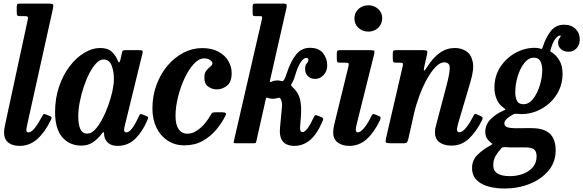

<svg xmlns="http://www.w3.org/2000/svg" viewBox="-20 -800 3257 1072"><path d="M275 -749 132 -104.5Q131 -99.5 129 -89Q127 -78.5 127 -75Q127 -61 139 -61Q155.5 -61 175 -86.2Q194.5 -111.5 215 -150Q220 -159.5 223 -162.2Q226 -165 236 -161L257.5 -152.5Q266.5 -148.5 267.8 -144.5Q269 -140.5 264.5 -131Q232 -63.5 189 -24.5Q146 14.5 90 14.5Q49.5 14.5 26 -4.2Q2.5 -23 2.5 -61.5Q2.5 -69.5 4.5 -82.2Q6.5 -95 8.5 -104L134.5 -688Q137.5 -702 134.8 -706Q132 -710 116.5 -710H92.5Q80.5 -710 77 -713.2Q73.5 -716.5 73.5 -728.5V-761.5Q73.5 -773.5 77.2 -776.8Q81 -780 92 -780H248Q273 -780 276.2 -774.5Q279.5 -769 275 -749Z M803.5 -131Q777.5 -67.5 736.5 -26.5Q695.5 14.5 636 14.5Q602.5 14.5 584.2 -1.8Q566 -18 562.5 -39Q561.5 -46 561.2 -49.8Q561 -53.5 561 -57Q559.5 -68.5 549 -54.5Q528 -25.5 499.8 -6.2Q471.5 13 435 13Q368.5 13 328 -33.5Q287.5 -80 287.5 -174.5Q287.5 -251 309.8 -316.2Q332 -381.5 369 -430Q406 -478.5 450.5 -505.2Q495 -532 539 -532Q582.5 -532 604.2 -510.8Q626 -489.5 635.5 -466Q641 -452.5 644.8 -451.8Q648.5 -451 652.5 -467.5L661 -506Q662.5 -513.5 665.8 -516.8Q669 -520 679 -520H757.5Q773 -520 775.5 -516.2Q778 -512.5 775 -500L676 -95Q673 -84 673 -75Q673 -61 686 -61Q701.5 -61 719.5 -86Q737.5 -111 756 -152Q760 -160.5 762.5 -162.5Q765 -164.5 774.5 -161L797 -152.5Q805.5 -149 806.8 -145.2Q808 -141.5 803.5 -131ZM616 -359.5Q616 -402 603 -435Q590 -468 557 -468Q537.5 -468 517.5 -447Q497.5 -426 479.5 -391.5Q461.5 -357 447.5 -315Q433.5 -273 425.2 -230Q417 -187 417 -150.5Q417 -105 428.5 -79.5Q440 -54 467.5 -54Q488.5 -53.5 509.8 -75.5Q531 -97.5 550 -133Q569 -168.5 584 -210Q599 -251.5 607.5 -291Q616 -330.5 616 -359.5Z M1273.5 -392Q1273.5 -343 1248 -322Q1222.5 -301 1190.5 -301Q1163.5 -301 1142 -316.8Q1120.5 -332.5 1121 -366.5Q1121 -392.5 1132.2 -406.2Q1143.5 -420 1154.5 -428.2Q1165.5 -436.5 1166 -447Q1166 -455.5 1153.2 -464.8Q1140.5 -474 1120 -474Q1090.5 -474 1062 -443Q1033.5 -412 1010.5 -363Q987.5 -314 973.8 -258Q960 -202 960 -152Q960 -104.5 977.2 -79Q994.5 -53.5 1026.5 -53.5Q1053 -53.5 1078 -69.8Q1103 -86 1123.5 -110.5Q1144 -135 1157.5 -159.5Q1161 -167 1165.5 -170Q1170 -173 1182.5 -173H1219.5Q1234.5 -173 1239.2 -169.5Q1244 -166 1239 -155Q1220 -115 1188.2 -76.8Q1156.5 -38.5 1112 -13.5Q1067.5 11.5 1009.5 11.5Q956.5 11.5 916.2 -14.8Q876 -41 853.5 -87.2Q831 -133.5 831 -194Q831 -265.5 854 -327Q877 -388.5 916 -434.2Q955 -480 1004.8 -505.8Q1054.5 -531.5 1107.5 -531.5Q1163.5 -531.5 1200.2 -511.2Q1237 -491 1255.2 -459.2Q1273.5 -427.5 1273.5 -392Z M1781 -123Q1748.5 -48.5 1709.8 -17Q1671 14.5 1624.5 14.5Q1533 14.5 1543.5 -88.5L1549 -146Q1552 -179 1554.2 -202.5Q1556.5 -226 1548.5 -244.5Q1544.5 -253.5 1540.2 -254Q1536 -254.5 1527.5 -252Q1515 -248.5 1503 -248.5Q1489 -248.5 1477 -253Q1470.5 -255.5 1468 -254.8Q1465.5 -254 1464 -246.5L1412 -15Q1410 -5.5 1408.2 -2.8Q1406.5 0 1394.5 0H1302Q1284.5 0 1284.8 -4.2Q1285 -8.5 1288 -22L1442 -691Q1444.5 -703 1443.2 -706.5Q1442 -710 1430 -710H1404.5Q1395 -710 1392.8 -713.8Q1390.5 -717.5 1390.5 -728V-761Q1390.5 -772.5 1393.2 -776.2Q1396 -780 1407.5 -780H1564Q1577 -780 1579.8 -775Q1582.5 -770 1580 -758L1490 -362Q1486.5 -348 1486.8 -344Q1487 -340 1495.5 -344Q1505 -348 1513 -349.5Q1521 -351 1527.5 -351Q1537 -351 1546.5 -348.5Q1554.5 -346.5 1558.2 -346.8Q1562 -347 1568 -358Q1572 -365 1575.2 -373.8Q1578.5 -382.5 1582 -393.5Q1603.5 -459 1633.8 -496Q1664 -533 1710 -533Q1759.5 -533 1783.2 -503.8Q1807 -474.5 1807 -435Q1807 -403 1787 -381.2Q1767 -359.5 1739.5 -359.5Q1714.5 -359.5 1699 -374.8Q1683.5 -390 1683.5 -413Q1683.5 -437 1692.5 -446Q1701.5 -455 1702 -465.5Q1702 -476.5 1690 -476.5Q1675 -476.5 1658.5 -452.2Q1642 -428 1625.5 -371.5Q1622.5 -360.5 1618.2 -351.2Q1614 -342 1609 -334Q1604 -325.5 1605.8 -322.2Q1607.5 -319 1615.5 -311.5Q1645.5 -284 1655 -246.2Q1664.5 -208.5 1660 -149L1655.5 -90Q1655 -73 1658.5 -67.8Q1662 -62.5 1669.5 -62.5Q1693.5 -62.5 1731 -143.5Q1736 -154 1739.8 -156.2Q1743.5 -158.5 1752.5 -155L1774.5 -146Q1783 -142 1784.5 -138.2Q1786 -134.5 1781 -123Z M1959 -697Q1959 -729.5 1981.8 -750Q2004.5 -770.5 2036.5 -770.5Q2068.5 -770.5 2091.5 -750Q2114.5 -729.5 2114 -697Q2113 -664.5 2090.8 -644Q2068.5 -623.5 2036.5 -623.5Q2004.5 -623.5 1981.8 -644Q1959 -664.5 1959 -697ZM2068 -493.5 1971.5 -106.5Q1970 -101 1968.2 -90.8Q1966.5 -80.5 1966.5 -76.5Q1966.5 -61 1978.5 -61Q1993 -61 2013.5 -86.2Q2034 -111.5 2052.5 -149.5Q2057 -159 2060.8 -162Q2064.5 -165 2074.5 -161L2096 -152Q2105 -148 2105.2 -142.8Q2105.5 -137.5 2101 -127.5Q2069 -61 2027.5 -23.2Q1986 14.5 1929.5 14.5Q1890.5 14.5 1865.2 -4.8Q1840 -24 1840 -62.5Q1840 -70.5 1842 -83Q1844 -95.5 1846 -104L1925.5 -429.5Q1928.5 -442.5 1925.8 -446.2Q1923 -450 1909.5 -450H1882Q1868 -450 1864.2 -453.5Q1860.5 -457 1860.5 -471V-502.5Q1860.5 -514 1865 -517Q1869.5 -520 1880.5 -520H2045.5Q2066.5 -520 2069.5 -515.8Q2072.5 -511.5 2068 -493.5Z M2193.5 -520H2342Q2360.5 -520 2364 -516.2Q2367.5 -512.5 2364.5 -497.5L2349.5 -430.5Q2344.5 -406.5 2348 -405.8Q2351.5 -405 2366 -428Q2398.5 -479 2436.2 -505.5Q2474 -532 2520 -532Q2555.5 -532 2583.2 -514Q2611 -496 2619.5 -454.2Q2628 -412.5 2606 -341L2537.5 -109Q2535.5 -102.5 2533.5 -91.8Q2531.5 -81 2531.5 -77.5Q2531.5 -61.5 2544.5 -61.5Q2561 -61.5 2581.2 -85.8Q2601.5 -110 2621 -148.5Q2626 -158.5 2629.8 -162.2Q2633.5 -166 2642 -162L2664.5 -151.5Q2673 -147 2674.5 -143Q2676 -139 2670.5 -127.5Q2639 -64 2597.8 -25.5Q2556.5 13 2501.5 13Q2458.5 13 2433.5 -5.8Q2408.5 -24.5 2408.5 -61.5Q2408.5 -80 2415 -102L2473.5 -324Q2489.5 -383 2491 -417.5Q2492.5 -452 2460 -452Q2437 -452 2412.2 -426.5Q2387.5 -401 2364.2 -359.2Q2341 -317.5 2322.2 -267.2Q2303.5 -217 2292 -167.5L2260 -25.5Q2257 -12 2252.8 -6Q2248.5 0 2231.5 0H2162Q2139 0 2135 -4.5Q2131 -9 2135 -27L2228.5 -430.5Q2231.5 -444 2228.2 -447Q2225 -450 2212.5 -450H2191Q2178.5 -450 2175.8 -454.8Q2173 -459.5 2173 -473V-498.5Q2173 -512.5 2176.5 -516.2Q2180 -520 2193.5 -520Z M2615.5 138.5Q2615.5 94.5 2646.2 64.2Q2677 34 2714.5 14Q2732 4 2729.5 3.2Q2727 2.5 2716 -8Q2689.5 -28.5 2689.5 -63.5Q2689.5 -103.5 2718 -133Q2746.5 -162.5 2786 -180Q2802.5 -187 2802 -189Q2801.5 -191 2789.5 -200Q2765.5 -216.5 2753 -246.5Q2740.5 -276.5 2740.5 -310.5Q2740.5 -376 2773.5 -426.2Q2806.5 -476.5 2858.2 -504.8Q2910 -533 2966 -533Q2985 -533 2996.5 -528Q3003 -526.5 3005 -527.5Q3007 -528.5 3009.5 -535.5Q3027.5 -591.5 3055.5 -626.8Q3083.5 -662 3129.5 -662Q3169.5 -662 3193.2 -638.8Q3217 -615.5 3217 -579.5Q3217 -550.5 3199.5 -530.8Q3182 -511 3153.5 -511Q3129.5 -511 3112.8 -525Q3096 -539 3096 -561.5Q3096 -574.5 3101.8 -583.5Q3107.5 -592.5 3110.5 -597Q3113.5 -601.5 3106 -601.5Q3095 -601.5 3080.2 -582.5Q3065.5 -563.5 3054.5 -523.5Q3052.5 -517 3052.8 -514.8Q3053 -512.5 3058 -509.5Q3085 -494 3103 -463Q3121 -432 3121 -388.5Q3121 -337.5 3101.2 -296Q3081.5 -254.5 3048.5 -224.8Q3015.5 -195 2975 -179Q2934.5 -163 2893 -163Q2879 -163 2867.5 -164.5Q2859 -165.5 2853.8 -164.8Q2848.5 -164 2840 -158Q2823.5 -149.5 2809.8 -137Q2796 -124.5 2796 -111.5Q2796 -94.5 2814 -89.2Q2832 -84 2859.5 -84Q2867.5 -84 2885.2 -84.2Q2903 -84.5 2921 -84.5Q2939 -84.5 2948 -84.5Q3017 -84.5 3049.8 -53.8Q3082.5 -23 3082.5 39.5Q3082.5 105 3042.5 152.8Q3002.5 200.5 2937.8 226.5Q2873 252.5 2797.5 252.5Q2714.5 252.5 2665 223.5Q2615.5 194.5 2615.5 138.5ZM2857 -285Q2856.5 -258.5 2866 -238.2Q2875.5 -218 2903 -218Q2932.5 -218 2956 -247.5Q2979.5 -277 2993.5 -321.8Q3007.5 -366.5 3007.5 -412Q3007.5 -435.5 2997.8 -456.8Q2988 -478 2960.5 -478Q2931 -478 2907.5 -448.2Q2884 -418.5 2870.5 -374Q2857 -329.5 2857 -285ZM2777.5 29.5Q2759 50 2746.5 71.8Q2734 93.5 2734 123Q2733.5 183.5 2828 183.5Q2864.5 183.5 2898.5 171.2Q2932.5 159 2954 134.8Q2975.5 110.5 2976 73.5Q2976 45.5 2961.8 34.2Q2947.5 23 2913 23H2842Q2833 23 2825 22.8Q2817 22.5 2805.5 21.5Q2794 21 2789 21.8Q2784 22.5 2777.5 29.5Z"/></svg>

Font: Besley* Narrow Semi
Style: Italic
Weight: 600
Width: 4
Italic angle: -13°
Designer: Owen Earl
Foundry: indestructible type*
Version: Version 3.000; ttfautohint (v1.8.3)